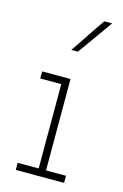

<svg xmlns="http://www.w3.org/2000/svg" viewBox="-99 -659 453 706"><g transform="rotate(15 127.0 -306.0)"><path d="M219 0H35V-27H115V-348H35V-375H143V-27H219ZM143 -479H118Q141 -512 163 -545.5Q185 -579 208 -612H238Q214 -579 190.5 -545.5Q167 -512 143 -479Z"/></g></svg>

Font: Josefin Slab Light
Style: Regular
Weight: 300
Designer: Santiago Orozco
Foundry: Typemade
Version: Version 2.000